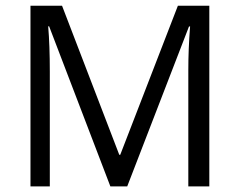

<svg xmlns="http://www.w3.org/2000/svg" viewBox="-20 -663 852 683"><path d="M432.6 0H372.6L154.8 -569.3H151.4Q157.2 -502 157.2 -408.7V0H88.4V-642.6H200.7L404.3 -112.3H407.7L612.8 -642.6H724.6V0H649.9V-414.1Q649.9 -488.3 656.2 -568.8H652.3Z"/></svg>

Font: Khula Regular
Style: Regular
Weight: 400
Designer: Erin McLaughlin, Steve Matteson
Version: Version 1.000;PS 1.0;hotconv 1.0.72;makeotf.lib2.5.5900